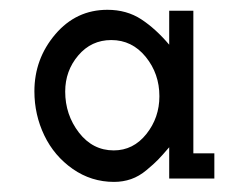

<svg xmlns="http://www.w3.org/2000/svg" viewBox="-20 -751 497 384"><path d="M48.8 -568.4Q48.8 -633.3 90.6 -682.4Q132.3 -731.4 194.8 -731.4Q233.4 -731.4 262.5 -712.4Q291.5 -693.4 318.4 -661.6V-729.5H366.7V-444.3H408.7V-394H318.4V-456.5Q304.2 -439.9 296.1 -431.6Q288.1 -423.3 273.2 -410.9Q258.3 -398.4 242.2 -392.8Q226.1 -387.2 208 -387.2Q162.6 -387.2 125.5 -413.1Q88.4 -439 68.6 -480.2Q48.8 -521.5 48.8 -568.4ZM207.5 -450.2Q246.6 -450.2 272.7 -482.9Q298.8 -515.6 298.8 -558.6Q298.8 -603.5 271.5 -637.2Q244.1 -670.9 202.6 -670.9Q162.6 -670.9 136.5 -640.1Q110.4 -609.4 110.4 -567.9Q110.4 -521.5 137.9 -485.8Q165.5 -450.2 207.5 -450.2Z"/></svg>

Font: Eligible
Style: Regular
Weight: 500
Version: Version 1.1